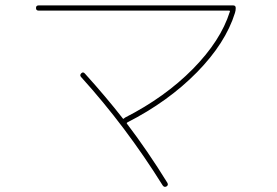

<svg xmlns="http://www.w3.org/2000/svg" viewBox="-20 -700 1040 721"><path d="M125 -660.2Q115.2 -660.2 115.2 -669.9Q115.2 -679.7 125 -679.7H855.5Q865.2 -679.7 865.2 -669.9Q865.2 -660.2 862.3 -651.4Q827.1 -538.1 719.2 -428.2Q611.3 -318.4 458 -240.2Q455.1 -238.3 456.1 -236.3Q534.2 -133.8 608.4 -13.7Q613.3 -4.9 605.5 0Q596.7 4.9 590.8 -3.9Q453.1 -224.6 284.2 -411.1Q278.3 -418 285.2 -424.8Q292 -431.6 298.8 -423.8Q379.9 -334 441.4 -254.9Q442.4 -253.9 443.8 -253.9Q445.3 -253.9 446.3 -255.9Q448.2 -257.8 450.2 -258.8Q599.6 -335 704.1 -440.9Q808.6 -546.9 842.8 -655.3Q845.7 -660.2 838.9 -660.2Z"/></svg>

Font: Rounded-L Mgen+ 2m thin
Style: Regular
Weight: 100
Designer: [Source Han Sans]
Ryoko NISHIZUKA  (kana & ideographs); Paul D. Hunt (Latin, Greek & Cyrillic); Wenlong ZHANG  (bopomofo
Version: Version 1.059.20150602